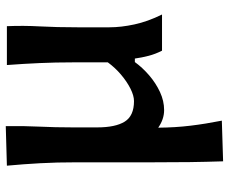

<svg xmlns="http://www.w3.org/2000/svg" viewBox="-84 -498 794 666"><g transform="rotate(-90 313.0 -165.0)"><path d="M86.4 211.9Q84.5 153.3 83.7 95.9Q83 38.6 83 -27.8V-293.9Q83 -366.7 79.8 -423.1Q76.7 -479.5 71.3 -538.1L208.5 -542Q209.5 -483.4 206.8 -427Q204.1 -370.6 204.1 -308.6V-225.1Q204.1 -161.6 224.1 -129.4Q244.1 -97.2 295.4 -97.2Q314 -97.2 338.4 -109.4Q362.8 -121.6 387.2 -142.3Q411.6 -163.1 429.7 -188V-308.6Q429.7 -370.6 427.2 -425Q424.8 -479.5 420.4 -538.1H555.2Q557.6 -480 554.4 -423.1Q551.3 -366.2 551.3 -293.9V-182.1Q551.3 -142.1 561.3 -95.7Q571.3 -49.3 595.7 0H470.2Q458.5 -22.9 452.4 -46.4Q446.3 -69.8 442.9 -94.2H430.7Q411.6 -67.9 384.8 -44.7Q357.9 -21.5 326.9 -7.1Q295.9 7.3 264.2 7.3Q232.4 7.3 203.1 -13.2Q203.6 46.4 210 98.6Q216.3 150.9 227.5 207.5Z"/></g></svg>

Font: Pinar DS1 SemiBold
Style: Regular
Weight: 600
Designer: Amin Abedi
Version: Version 3.000